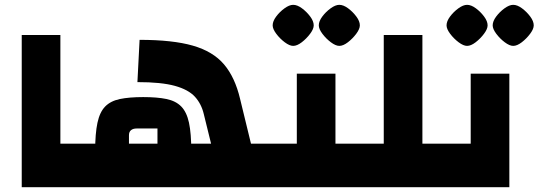

<svg xmlns="http://www.w3.org/2000/svg" viewBox="-20 -775 2230 795"><path d="M70 0V-630H230V-180H300V0ZM300 0V-180Q309 -180 314.5 -155Q320 -130 320 -90Q320 -48 314.5 -24Q309 0 300 0Z M939 0V-180H1079V0ZM300 0V-180H854L824 -302Q814 -345 787 -374.5Q760 -404 704 -419.5Q648 -435 549 -435L558 -610Q695 -610 778.5 -586Q862 -562 907.5 -508.5Q953 -455 974 -366L1029 -140V0ZM514 -150H632V-243H546Q531 -243 522.5 -236Q514 -229 514 -215ZM374 -150Q374 -222 383.5 -266.5Q393 -311 415.5 -334Q438 -357 476.5 -365Q515 -373 573 -373Q631 -373 669.5 -365Q708 -357 730.5 -334Q753 -311 762.5 -267Q772 -223 772 -150ZM300 0Q291 0 285.5 -24Q280 -48 280 -90Q280 -130 285.5 -155Q291 -180 300 -180ZM1079 0V-180Q1088 -180 1093.5 -155Q1099 -130 1099 -90Q1099 -48 1093.5 -24Q1088 0 1079 0Z M1369 0V-180H1439V0ZM1079 0V-180H1290L1209 -99V-470H1369V0ZM1079 0Q1070 0 1064.5 -24Q1059 -48 1059 -90Q1059 -130 1064.5 -155Q1070 -180 1079 -180ZM1439 0V-180Q1448 -180 1453.5 -155Q1459 -130 1459 -90Q1459 -48 1453.5 -24Q1448 0 1439 0ZM1194 -585Q1179 -585 1159 -600Q1139 -615 1124 -635Q1109 -655 1109 -670Q1109 -687 1123.5 -706.5Q1138 -726 1158 -740.5Q1178 -755 1194 -755Q1211 -755 1230.5 -740.5Q1250 -726 1264.5 -706.5Q1279 -687 1279 -670Q1279 -655 1264 -635Q1249 -615 1229.5 -600Q1210 -585 1194 -585ZM1385 -585Q1370 -585 1350 -600Q1330 -615 1315 -635Q1300 -655 1300 -670Q1300 -687 1314.5 -706.5Q1329 -726 1349 -740.5Q1369 -755 1385 -755Q1402 -755 1421.5 -740.5Q1441 -726 1455.5 -706.5Q1470 -687 1470 -670Q1470 -655 1455 -635Q1440 -615 1420.5 -600Q1401 -585 1385 -585Z M1729 0V-180H1799V0ZM1439 0V-180H1569V-630H1729V0ZM1439 0Q1430 0 1424.5 -24Q1419 -48 1419 -90Q1419 -130 1424.5 -155Q1430 -180 1439 -180ZM1799 0V-180Q1808 -180 1813.5 -155Q1819 -130 1819 -90Q1819 -48 1813.5 -24Q1808 0 1799 0Z M1799 0V-180H2010L1929 -99V-470H2089V0ZM1799 0Q1790 0 1784.5 -24Q1779 -48 1779 -90Q1779 -130 1784.5 -155Q1790 -180 1799 -180ZM1914 -585Q1899 -585 1879 -600Q1859 -615 1844 -635Q1829 -655 1829 -670Q1829 -687 1843.5 -706.5Q1858 -726 1878 -740.5Q1898 -755 1914 -755Q1931 -755 1950.5 -740.5Q1970 -726 1984.5 -706.5Q1999 -687 1999 -670Q1999 -655 1984 -635Q1969 -615 1949.5 -600Q1930 -585 1914 -585ZM2105 -585Q2090 -585 2070 -600Q2050 -615 2035 -635Q2020 -655 2020 -670Q2020 -687 2034.5 -706.5Q2049 -726 2069 -740.5Q2089 -755 2105 -755Q2122 -755 2141.5 -740.5Q2161 -726 2175.5 -706.5Q2190 -687 2190 -670Q2190 -655 2175 -635Q2160 -615 2140.5 -600Q2121 -585 2105 -585Z"/></svg>

Font: Changa ExtraBold
Style: Regular
Weight: 800
Designer: Eduardo Rodriguez Tunni
Foundry: Eduardo Rodriguez Tunni
Version: Version 3.002; ttfautohint (v1.8.2)